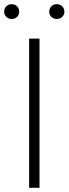

<svg xmlns="http://www.w3.org/2000/svg" viewBox="-31 -895 327 915"><path d="M157.2 0H107.9V-710.9H157.2ZM239.3 -804.7Q223.1 -804.7 213.4 -814.9Q203.6 -825.2 203.6 -839.4Q203.6 -854 213.4 -864.5Q223.1 -875 239.3 -875Q255.9 -875 265.9 -864.5Q275.9 -854 275.9 -839.4Q275.9 -825.2 265.9 -814.9Q255.9 -804.7 239.3 -804.7ZM24.4 -804.7Q8.3 -804.7 -1.5 -814.9Q-11.2 -825.2 -11.2 -839.4Q-11.2 -854 -1.5 -864.5Q8.3 -875 24.4 -875Q41 -875 50.8 -864.5Q60.5 -854 60.5 -839.4Q60.5 -825.2 50.8 -814.9Q41 -804.7 24.4 -804.7Z"/></svg>

Font: Heebo ExtraLight
Style: Regular
Weight: 250
Designer: Oded Ezer
Foundry: Ezer Type House
Version: Version 3.100